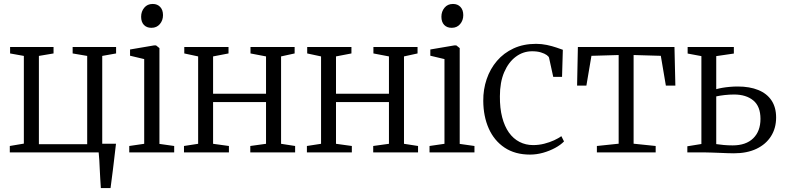

<svg xmlns="http://www.w3.org/2000/svg" viewBox="-20 -770 3969 970"><path d="M489.5 180Q488 157 486.5 133Q485 109 484 85.5Q483 62 481.8 40.2Q480.5 18.5 478.5 0H29.5V-32.5L100.5 -44.5V-487.5L31 -500V-532.5H250.5V-500L176.5 -487.5V-41.5H420.5V-487.5L347 -500V-532.5H566.5V-500L496.5 -487.5V-44H566Q563.5 -22 560.8 0.2Q558 22.5 555.5 45.5Q553 68.5 550 91Q547 113.5 544.2 136Q541.5 158.5 538.5 180Z M633 0V-32.5L708.5 -43.5V-471.5L637 -488.5V-520L757.5 -540.5H768.5L785.5 -527V-43L860 -32.5V0ZM744.5 -629.5Q721 -629.5 707 -644.2Q693 -659 693 -685.5Q693 -712 708.8 -731Q724.5 -750 751 -750H752Q775 -750 789.2 -735Q803.5 -720 803.5 -693.5Q803.5 -667 787.5 -648.2Q771.5 -629.5 745.5 -629.5Z M909.5 0V-32.5L981 -43.5V-485L911 -500V-532.5H1134.5V-500L1056.5 -485V-296.5H1324V-485L1245.5 -500V-532.5H1468.5V-500L1400 -485V-43.5L1471 -32.5V0H1244.5V-32.5L1324 -43.5V-254.5H1056.5V-43.5L1136.5 -32.5V0Z M1530.5 0V-32.5L1602 -43.5V-485L1532 -500V-532.5H1755.5V-500L1677.5 -485V-296.5H1945V-485L1866.5 -500V-532.5H2089.5V-500L2021 -485V-43.5L2092 -32.5V0H1865.5V-32.5L1945 -43.5V-254.5H1677.5V-43.5L1757.5 -32.5V0Z M2150 0V-32.5L2225.5 -43.5V-471.5L2154 -488.5V-520L2274.5 -540.5H2285.5L2302.5 -527V-43L2377 -32.5V0ZM2261.5 -629.5Q2238 -629.5 2224 -644.2Q2210 -659 2210 -685.5Q2210 -712 2225.8 -731Q2241.5 -750 2268 -750H2269Q2292 -750 2306.2 -735Q2320.5 -720 2320.5 -693.5Q2320.5 -667 2304.5 -648.2Q2288.5 -629.5 2262.5 -629.5Z M2657.5 11Q2582 11 2529.2 -24.2Q2476.5 -59.5 2449.2 -120.8Q2422 -182 2421.5 -260.5Q2421 -318.5 2438.8 -370.5Q2456.5 -422.5 2490.8 -462.5Q2525 -502.5 2574.8 -525.5Q2624.5 -548.5 2688.5 -548.5Q2716.5 -548.5 2743.2 -542.8Q2770 -537 2791 -529.8Q2812 -522.5 2823.5 -518.5L2819.5 -381.5H2775L2754 -477.5Q2753 -484 2742.2 -491.8Q2731.5 -499.5 2713 -505.2Q2694.5 -511 2668.5 -511Q2623 -511 2586 -483.5Q2549 -456 2527.2 -405.2Q2505.5 -354.5 2505.5 -283.5Q2505 -223.5 2517 -177.5Q2529 -131.5 2551.2 -100.2Q2573.5 -69 2604.8 -53Q2636 -37 2673.5 -37Q2702.5 -37 2729.8 -44Q2757 -51 2779.2 -61.2Q2801.5 -71.5 2816 -82L2829.5 -55.5Q2812 -37.5 2784.2 -22.5Q2756.5 -7.5 2723.5 1.8Q2690.5 11 2657.5 11Z M2995.5 0V-32.5L3105.5 -44V-492L2968 -488L2942.5 -337.5H2895.5L2899.5 -532.5H3387.5L3392 -337.5H3344L3318.5 -488L3181 -492V-44L3292.5 -32.5V0Z M3452.5 0V-31L3523.5 -42.5V-486.5L3454 -499.5V-532.5H3687.5V-499.5L3598.5 -486.5V-319.5Q3612.5 -323.5 3630 -326.5Q3647.5 -329.5 3667.2 -331.2Q3687 -333 3707 -333Q3767.5 -333 3811 -315.2Q3854.5 -297.5 3877.8 -262.5Q3901 -227.5 3901 -176.5Q3901 -122.5 3875.2 -81.8Q3849.5 -41 3801.8 -18.2Q3754 4.5 3687.5 4.5Q3673.5 4.5 3654.2 3.8Q3635 3 3614.5 2.2Q3594 1.5 3575.2 0.8Q3556.5 0 3543 0ZM3681.5 -35.5Q3748.5 -35.5 3785.2 -71.2Q3822 -107 3822 -169.5Q3822 -232.5 3785.8 -262.5Q3749.5 -292.5 3688.5 -292.5Q3665 -292.5 3640.8 -289.8Q3616.5 -287 3598.5 -283V-42Q3614.5 -39.5 3636 -37.5Q3657.5 -35.5 3681.5 -35.5Z"/></svg>

Font: Merriweather 72pt Light
Style: Regular
Weight: 300
Version: Version 2.100